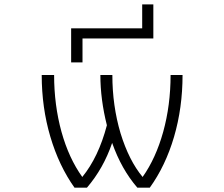

<svg xmlns="http://www.w3.org/2000/svg" viewBox="-20 -871 1040 892"><path d="M640.6 -739.3V-850.6H692.4V-692.4H363.3V-581.1H310.5V-739.3ZM362.3 -48.8Q437.5 -140.6 476.6 -289.1Q446.3 -409.2 446.3 -522.5H502Q502 -379.9 540 -252Q579.1 -125 642.6 -48.8Q704.1 -135.7 738.3 -258.8Q772.5 -382.8 772.5 -522.5H828.1Q828.1 -370.1 788.6 -235.4Q749 -100.6 675.8 1H618.2Q543.9 -85 501 -207Q460.9 -88.9 383.8 1H326.2Q253.9 -100.6 213.9 -235.8Q173.8 -371.1 173.8 -522.5H231.4Q231.4 -382.8 265.6 -258.8Q299.8 -135.7 362.3 -48.8Z"/></svg>

Font: GenEi Gothic M Light
Style: Regular
Weight: 300
Designer: o_tamon (Modified); [Source Han Sans]
Ryoko NISHIZUKA  (kana & ideographs); Paul D. Hunt (Latin, Greek & Cyrillic); Wenl
Version: Version 1.1a;Original Version 1.004